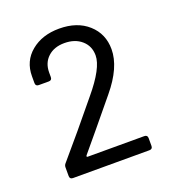

<svg xmlns="http://www.w3.org/2000/svg" viewBox="-88 -936 503 562"><g transform="rotate(-20 163.0 -654.5)"><path d="M36 -452V-479Q36 -486 41 -491Q103 -563 174 -650Q231 -718 231 -757Q231 -786 210.5 -804Q190 -822 157 -822Q125 -822 105.5 -804Q86 -786 86 -756V-742Q86 -732 76 -732H45Q35 -732 35 -742V-763Q35 -810 69.5 -838.5Q104 -867 157 -867Q213 -867 247 -836.5Q281 -806 281 -758Q281 -702 227 -637Q144 -536 106 -491Q103 -486 108 -486H284Q294 -486 294 -476V-452Q294 -442 284 -442H46Q36 -442 36 -452Z"/></g></svg>

Font: Barlow GEO
Style: Regular
Weight: 400
Designer: Jeremy Tribby
Foundry: Tribby Type
Version: Version 1.408